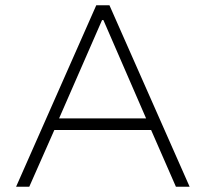

<svg xmlns="http://www.w3.org/2000/svg" viewBox="-20 -708 780 728"><path d="M41 0 345 -688H395L699 0H647L553 -215H186L91 0ZM204 -259H534L372 -632H367Z"/></svg>

Font: Saira SemiExpanded ExtraLight
Style: Regular
Weight: 250
Width: 6
Designer: Hector Gatti with collaboration of the Omnibus-Type team
Foundry: Omnibus-Type
Version: Version 1.101